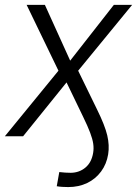

<svg xmlns="http://www.w3.org/2000/svg" viewBox="-44 -550 554 775"><path d="M231.4 205.1Q219.2 205.1 207.3 204.3Q195.3 203.6 185.1 201.7L195.3 144.5Q206.5 146 218.8 146.7Q231 147.5 241.7 147.5Q276.4 147 301 126.2Q325.7 105.5 332 66.9Q335 49.3 332.3 30.3Q329.6 11.2 319.8 -14.6Q310.1 -40.5 291.5 -78.6L224.6 -217.3L49.3 0H-24.4L191.9 -264.6L63.5 -530.3H137.2L239.3 -305.2L415.5 -530.3H489.3L271.5 -264.6L348.1 -107.4Q379.4 -43.9 388.9 -3.7Q398.4 36.6 392.6 72.8Q386.2 112.3 364 142.3Q341.8 172.4 307.9 188.7Q273.9 205.1 231.4 205.1Z"/></svg>

Font: Inter 28pt Light
Style: Italic
Weight: 300
Italic angle: -9.3988°
Designer: Rasmus Andersson
Foundry: rsms
Version: Version 4.001;git-66647c0bb